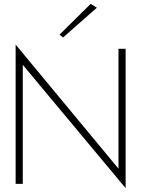

<svg xmlns="http://www.w3.org/2000/svg" viewBox="-20 -953 744 995"><path d="M482 -913 307 -759 288 -773 450 -933ZM594 -700H631V22L98 -617V0H61V-722L594 -79Z"/></svg>

Font: Renner
Style: Thin
Weight: 200
Version: Version 003.000 ; ttfautohint (v0.97) -l 8 -r 50 -G 200 -x 1